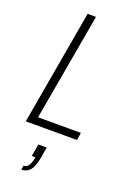

<svg xmlns="http://www.w3.org/2000/svg" viewBox="-176 -751 747 1078"><g transform="rotate(20 197.5 -211.5)"><path d="M31 0 151 -686H201L88 -45H344L337 0ZM100 263 104 238Q123 238 134 222Q145 206 151 171H129L142 98H192L181 161Q175 197 164.5 219.5Q154 242 138 252.5Q122 263 100 263Z"/></g></svg>

Font: Archivo Condensed Thin
Style: Italic
Weight: 250
Width: 3
Italic angle: -10°
Designer: Hector Gatti
Foundry: Omnibus-Type
Version: Version 2.001